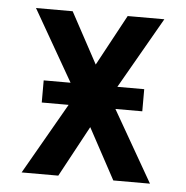

<svg xmlns="http://www.w3.org/2000/svg" viewBox="-43 -562 587 605"><g transform="rotate(5 250.0 -260.0)"><path d="M47 0 176 -225H91V-295H176L47 -520H163L250 -359L337 -520H453L324 -295H409V-225H324L453 0H337L250 -161L163 0Z"/></g></svg>

Font: Iosevka Term Semibold
Style: Regular
Weight: 600
Monospace: yes
Designer: Belleve Invis
Foundry: Belleve Invis
Version: Version 31.4.0